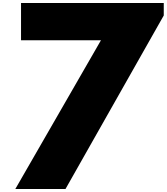

<svg xmlns="http://www.w3.org/2000/svg" viewBox="-20 -1258 1110 1278"><path d="M1070 -1238H120V-990H652L82 0H416L1070 -1155Z"/></svg>

Font: Hussar Dziwak
Style: Regular
Weight: 400
Version: Version 1.022